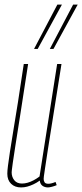

<svg xmlns="http://www.w3.org/2000/svg" viewBox="-20 -810 360 840"><path d="M72 10Q45 10 28.5 -6Q12 -22 12 -50Q12 -63 15 -86Q18 -109 23.5 -146Q29 -183 38 -236.5Q47 -290 58.5 -362.5Q70 -435 84 -530H103Q82 -394 68.5 -307Q55 -220 47 -170.5Q39 -121 36 -98Q33 -75 32 -67.5Q31 -60 31 -56Q31 -36 42.5 -21.5Q54 -7 76 -7Q88 -7 100.5 -10.5Q113 -14 126.5 -21Q140 -28 153 -38L230 -530H249Q227 -389 212 -297.5Q197 -206 189 -152.5Q181 -99 177 -73.5Q173 -48 172 -39Q171 -30 171 -27Q171 -19 175 -12.5Q179 -6 192 -6Q197 -6 205.5 -8Q214 -10 223 -14L228 0Q219 4 207.5 7Q196 10 190 10Q176 10 166 3Q156 -4 154 -20Q140 -10 126 -3.5Q112 3 99 6.5Q86 10 72 10ZM198 -596 300 -790H320L214 -596ZM129 -596 231 -790H251L145 -596Z"/></svg>

Font: Georama ExtraCondensed Thin
Style: Italic
Weight: 100
Width: 2
Italic angle: -9°
Designer: Jean-Baptiste Levee
Foundry: Production Type
Version: Version 1.001